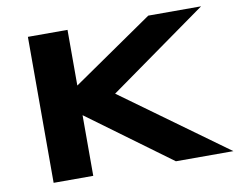

<svg xmlns="http://www.w3.org/2000/svg" viewBox="-74 -770 1080 869"><g transform="rotate(-10 465.5 -335.5)"><path d="M287.1 -415 658.2 -670.9H900.9L449.2 -349.1L931.2 0H667L287.1 -278.8V0H105V-670.9H287.1Z"/></g></svg>

Font: Syncopate
Style: Bold
Weight: 700
Designer: Astigmatic (AOETI)
Foundry: Astigmatic (AOETI)
Version: Version 1.001 2011